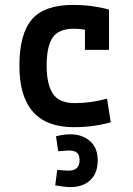

<svg xmlns="http://www.w3.org/2000/svg" viewBox="-20 -505 540 782"><path d="M326 -302V-384Q303 -388 281 -388Q219 -388 194.5 -352Q170 -316 170 -238.5Q170 -161 195.5 -123Q221 -85 285 -85Q349 -85 416 -103L431 -7Q361 13 281 13Q59 13 59 -237Q59 -366 109.5 -425.5Q160 -485 278 -485Q354 -485 424 -466V-302ZM266 257Q245 257 205 250L213 187Q248 190 259 190Q304 190 304 148Q304 126 293.5 117Q283 108 259 108L217 111L208 50Q240 42 266 42Q315 42 346.5 69.5Q378 97 378 148.5Q378 200 348 228.5Q318 257 266 257Z"/></svg>

Font: TypoPRO Lekton
Style: Bold
Weight: 700
Monospace: yes
Designer: Paolo Mazzetti, Luciano Perondi, Raffaele Flato, Elena Papassissa, Emilio Macchia, Michela Povoleri, Tobias Seemiller, R
Version: Version 34.000